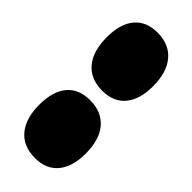

<svg xmlns="http://www.w3.org/2000/svg" viewBox="-22 -970 569 569"><g transform="rotate(-45 262.0 -686.0)"><path d="M119 -586Q178 -586 209.5 -613Q241 -640 241 -689Q241 -736 211 -761Q181 -786 125 -786Q68 -786 36 -759.5Q4 -733 4 -683Q4 -636 34.5 -611Q65 -586 119 -586ZM402 -586Q460 -586 492 -613Q524 -640 524 -689Q524 -736 494 -761Q464 -786 408 -786Q350 -786 318 -759.5Q286 -733 286 -683Q286 -636 316.5 -611Q347 -586 402 -586Z"/></g></svg>

Font: Roboto Serif Black
Style: Italic
Weight: 900
Italic angle: -10°
Version: Version 1.008